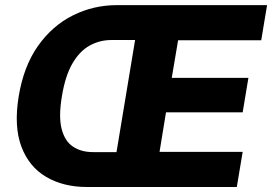

<svg xmlns="http://www.w3.org/2000/svg" viewBox="-20 -748 1088 768"><path d="M328.1 0Q233.4 0 164.6 -40.5Q95.7 -81.1 65.4 -161.9Q35.2 -242.7 54.7 -362.3Q74.7 -483.4 132.1 -564.5Q189.5 -645.5 271.7 -686.5Q354 -727.5 448.2 -727.5H608.4L584.5 -587.9H425.3Q378.4 -587.9 338.1 -565.4Q297.9 -543 269.3 -493.4Q240.7 -443.8 227.5 -362.3Q213.9 -281.2 226.6 -232.2Q239.3 -183.1 272 -161.4Q304.7 -139.6 351.6 -139.6H511.7L487.3 0ZM422.9 0 543.5 -727.5H1048.3L1024.9 -586.9H692.4L667 -436.5H973.6L950.7 -298.8H644L618.2 -140.6H950.7L927.2 0Z"/></svg>

Font: Inter ExtraBold
Style: Italic
Weight: 800
Italic angle: -9.3988°
Designer: Rasmus Andersson
Foundry: rsms
Version: Version 4.001;git-66647c0bb